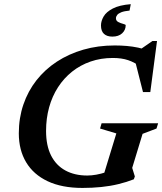

<svg xmlns="http://www.w3.org/2000/svg" viewBox="-20 -912 798 944"><path d="M409 -49Q430 -49 453.5 -53.2Q477 -57.5 499.8 -65Q522.5 -72.5 540.5 -83L484 -33.5L552 -256L472 -280L479.5 -306H757.5L749.5 -280L681 -254L630 -86.5L643 -44.5L638 -30.5Q602.5 -16.5 562.2 -6.8Q522 3 477.8 7.5Q433.5 12 385.5 12Q284 12 214.2 -21Q144.5 -54 108.5 -114.2Q72.5 -174.5 72.5 -256.5Q72.5 -332 95 -398Q117.5 -464 159.2 -517.2Q201 -570.5 259.5 -608.8Q318 -647 389.8 -667.8Q461.5 -688.5 544 -688.5Q575 -688.5 603.5 -686Q632 -683.5 659.2 -677.8Q686.5 -672 713.5 -662L656 -659.5L729.5 -710.5H752L719 -459.5H683L640 -629L674 -582Q642 -605.5 610 -616.2Q578 -627 534.5 -627Q476 -627 425.5 -609.5Q375 -592 334.5 -559.8Q294 -527.5 265.2 -483Q236.5 -438.5 221.5 -384.2Q206.5 -330 206.5 -268.5Q206.5 -196 231.2 -147.2Q256 -98.5 301.5 -73.8Q347 -49 409 -49ZM598 -788Q598 -764.5 580.5 -748.2Q563 -732 532.5 -732Q506 -732 491.2 -745.5Q476.5 -759 476.5 -787Q476.5 -808.5 489.5 -831Q502.5 -853.5 534.8 -870.2Q567 -887 623 -891.5L617 -860Q591 -857.5 576.5 -851.8Q562 -846 556 -838.2Q550 -830.5 550 -822Q550 -809.5 562 -803.5Q574 -797.5 586 -794.5Q598 -791.5 598 -788Z"/></svg>

Font: Newsreader 16pt 16pt SemiBold
Style: Italic
Weight: 600
Italic angle: -17°
Version: Version 1.003